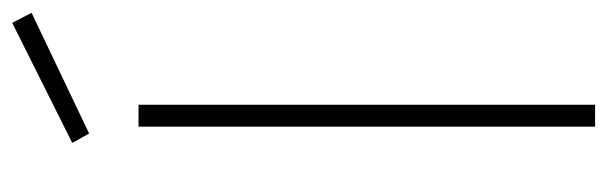

<svg xmlns="http://www.w3.org/2000/svg" viewBox="-352 -620 972 307"><g transform="rotate(-90 133.5 -466.0)"><path d="M85 0V-730H120V0ZM59 -836 251 -932 267 -901 74 -809Z"/></g></svg>

Font: Titillium Web[RUS by Daymarius]
Style: Regular
Weight: 200
Designer: Cyrillization by Daymarius
Foundry: Cyrillization by Daymarius
Version: Version 1.002 September 11, 2018